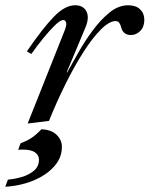

<svg xmlns="http://www.w3.org/2000/svg" viewBox="-73 -459 568 729"><path d="M32 10 172 -342Q181 -364 178 -373.5Q175 -383 167 -383Q156 -383 135.5 -363Q115 -343 91 -313.5Q67 -284 46 -254L29 -264Q90 -353 132 -396Q174 -439 212 -439Q243 -439 255 -416Q267 -393 252 -356L180 -184H182Q200 -216 224.5 -259.5Q249 -303 279.5 -344Q310 -385 343.5 -412Q377 -439 414 -439Q443 -439 459 -423.5Q475 -408 475 -384Q475 -357 459.5 -341.5Q444 -326 424 -326Q409 -326 400 -333.5Q391 -341 388 -352Q385 -365 380 -372Q375 -379 366 -379Q342 -379 310 -347Q278 -315 243.5 -261Q209 -207 175.5 -139.5Q142 -72 113 0ZM-53 250 -43 223Q-18 221 9.5 213Q37 205 56 189Q75 173 75 147Q75 130 60 119.5Q45 109 14 109Q10 109 5 109Q0 109 -4 110L5 85Q29 76 46 65Q63 54 84 32Q121 33 141.5 52.5Q162 72 162 98Q162 132 143.5 159Q125 186 93.5 206Q62 226 24 237Q-14 248 -53 250Z"/></svg>

Font: Ibarra Real Nova Medium
Style: Italic
Weight: 500
Italic angle: -22°
Designer: Jose Maria Ribagorda & Octavio Pardo
Foundry: Octavio Pardo
Version: Version 2.000